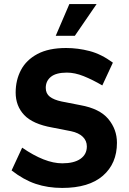

<svg xmlns="http://www.w3.org/2000/svg" viewBox="-20 -914 632 944"><path d="M37 0ZM286 10Q215 10 155.5 -10Q96 -30 37 -76L89 -188Q144 -150 193.5 -130.5Q243 -111 286 -111Q344 -111 375.5 -133Q407 -155 407 -194Q407 -222 387 -241.5Q367 -261 329 -269L237 -287Q141 -304 99 -348.5Q57 -393 57 -459Q57 -520 83 -569.5Q109 -619 164 -648.5Q219 -678 305 -678Q363 -678 420.5 -663Q478 -648 535 -606L483 -494Q435 -522 391.5 -539.5Q348 -557 309 -557Q256 -557 230.5 -536.5Q205 -516 205 -482Q205 -454 225 -438.5Q245 -423 283 -415L375 -397Q470 -380 512.5 -329Q555 -278 555 -212Q555 -110 486 -50Q417 10 286 10ZM254 -738 321 -894H455L348 -738Z"/></svg>

Font: Gantari
Style: Bold
Weight: 700
Designer: Anugrah Pasau
Foundry: Lafontype
Version: Version 1.000; ttfautohint (v1.6)